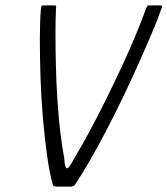

<svg xmlns="http://www.w3.org/2000/svg" viewBox="-20 -693 622 713"><path d="M185 0Q182 -1 179.5 -2.5Q177 -4 176 -7Q164 -50 155 -114Q146 -178 139.5 -253Q133 -328 130.5 -403.5Q128 -479 128 -546Q128 -613 132 -661Q133 -667 134 -670Q135 -673 140 -673H182Q187 -673 188 -671Q189 -669 188 -663Q186 -624 186 -568.5Q186 -513 187.5 -450.5Q189 -388 193 -325Q197 -262 203.5 -206Q210 -150 218 -109Q219 -100 220 -89Q221 -78 225 -70Q227 -68 229 -68Q231 -68 234 -70Q240 -77 246 -88Q252 -99 258 -109Q282 -148 312 -204Q342 -260 373.5 -323.5Q405 -387 434.5 -450.5Q464 -514 486.5 -569Q509 -624 523 -663Q526 -669 527.5 -671Q529 -673 533 -673H577Q582 -673 582 -670Q582 -667 579 -660Q567 -624 544.5 -571Q522 -518 494.5 -456.5Q467 -395 436 -330.5Q405 -266 373 -205Q341 -144 311.5 -93Q282 -42 259 -8Q256 -3 252.5 -2Q249 -1 245 0Z"/></svg>

Font: Glory Thin Light
Style: Italic
Weight: 300
Italic angle: -12°
Version: Version 1.011